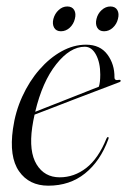

<svg xmlns="http://www.w3.org/2000/svg" viewBox="-20 -580 402 608"><path d="M323 -139Q297.5 -69.5 249.2 -30.8Q201 8 133 8Q72 8 40.2 -37.8Q8.5 -83.5 21 -172Q28.5 -226 50.5 -274.2Q72.5 -322.5 104.8 -359.5Q137 -396.5 175 -417.5Q213 -438.5 252.5 -438.5Q297 -438.5 320 -407.5Q343 -376.5 342.5 -335Q342.5 -324 356 -327Q361 -328 362 -325Q363 -322 358.5 -320Q354.5 -318.5 333 -310.2Q311.5 -302 279.8 -290Q248 -278 212.8 -264.5Q177.5 -251 144.8 -238.2Q112 -225.5 89.5 -217Q85 -197.5 82 -177Q71 -100 96 -59.2Q121 -18.5 169 -18.5Q215 -18.5 253.2 -48.2Q291.5 -78 317 -141Q319 -146 322 -146Q325.5 -145.5 323 -139ZM248.5 -432Q202 -432 158 -376.5Q114 -321 91.5 -226Q113 -234.5 142.2 -246Q171.5 -257.5 201.2 -269.2Q231 -281 255.8 -290.8Q280.5 -300.5 293 -305.5Q297.5 -318.5 297.5 -344Q297.5 -381.5 284 -406.8Q270.5 -432 248.5 -432ZM173 -481Q158 -481 151.5 -492.2Q145 -503.5 149 -520Q153.5 -537 165.8 -548.2Q178 -559.5 193 -559.5Q208.5 -559.5 215 -548.2Q221.5 -537 217 -520Q213 -503.5 200.8 -492.2Q188.5 -481 173 -481ZM309.5 -481Q294.5 -481 288 -492.2Q281.5 -503.5 285.5 -520Q289.5 -537 302 -548.2Q314.5 -559.5 329.5 -559.5Q345 -559.5 351.5 -548.2Q358 -537 353.5 -520Q349.5 -503.5 337.2 -492.2Q325 -481 309.5 -481Z"/></svg>

Font: Fraunces 144pt Light
Style: Italic
Weight: 300
Italic angle: -16°
Version: Version 1.000;[0bf87f6ff]